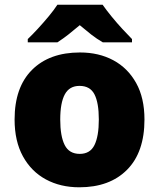

<svg xmlns="http://www.w3.org/2000/svg" viewBox="-20 -786 677 816"><path d="M594 -278Q594 -139 520 -64.5Q446 10 317 10Q237 10 175 -23.5Q113 -57 77.5 -121.5Q42 -186 42 -278Q42 -415 116 -489Q190 -563 320 -563Q400 -563 461.5 -530Q523 -497 558.5 -433.5Q594 -370 594 -278ZM236 -278Q236 -207 255 -169.5Q274 -132 319 -132Q363 -132 381.5 -169.5Q400 -207 400 -278Q400 -349 381.5 -385Q363 -421 318 -421Q275 -421 255.5 -385Q236 -349 236 -278ZM416 -766Q432 -743 454.5 -715.5Q477 -688 500.5 -662.5Q524 -637 541 -620V-606H417Q391 -621 368 -639Q345 -657 319 -679Q293 -657 271.5 -640Q250 -623 224 -606H98V-620Q117 -638 140.5 -663.5Q164 -689 186.5 -716Q209 -743 224 -766Z"/></svg>

Font: Noto Sans Bengali UI Black
Style: Regular
Weight: 900
Designer: Jelle Bosma - Monotype Design Team
Foundry: Monotype Imaging Inc.
Version: Version 2.003; ttfautohint (v1.8.4.7-5d5b)